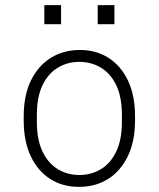

<svg xmlns="http://www.w3.org/2000/svg" viewBox="-20 -715 616 745"><path d="M285 10Q223 10 175 -20.5Q127 -51 99.5 -108.5Q72 -166 72 -248V-263Q72 -346 100.5 -403.5Q129 -461 178 -491Q227 -521 288 -521H291Q353 -521 401 -490.5Q449 -460 476.5 -402.5Q504 -345 504 -263V-248Q504 -166 475.5 -108Q447 -50 398.5 -20Q350 10 288 10ZM288 -36Q334 -36 371.5 -58.5Q409 -81 431 -127Q453 -173 453 -242V-269Q453 -339 431 -384.5Q409 -430 371.5 -452.5Q334 -475 288 -475Q242 -475 204.5 -452.5Q167 -430 145 -384.5Q123 -339 123 -269V-242Q123 -173 145 -127Q167 -81 204.5 -58.5Q242 -36 288 -36ZM152 -621V-695H217V-621ZM359 -621V-695H424V-621Z"/></svg>

Font: Chivo Medium Thin
Style: Regular
Weight: 250
Version: Version 2.002